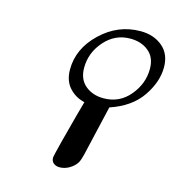

<svg xmlns="http://www.w3.org/2000/svg" viewBox="-103 -716 792 859"><g transform="rotate(15 293.0 -286.0)"><path d="M182.1 -379.9Q182.1 -477.1 261 -552Q339.8 -627 443.8 -627Q504.9 -627 545.4 -593Q585.9 -559.1 585.9 -497.1Q585.9 -430.2 539.6 -362.1Q493.2 -293.9 396 -261.2Q382.8 -203.1 341.8 -27.8Q335.9 -2.9 328.1 11.2Q315.9 30.3 294.4 42.7Q272.9 55.2 250 55.2Q232.9 55.2 221.9 46.1Q210.9 37.1 210.9 21Q210.9 14.2 228.5 -54.9Q246.1 -124 264.2 -189.9L282.2 -254.9Q239.3 -264.6 210.7 -296.4Q182.1 -328.1 182.1 -379.9ZM241.2 -403.8Q241.2 -350.6 275.1 -322.3Q309.1 -293.9 359.9 -293.9Q433.1 -293.9 480 -349.9Q526.9 -405.8 526.9 -474.1Q526.9 -527.3 492.9 -555.2Q459 -583 408.2 -583Q337.4 -583 289.3 -528.3Q241.2 -473.6 241.2 -403.8Z"/></g></svg>

Font: CMU Concrete
Style: Italic
Weight: 500
Italic angle: -14.04°
Version: Version 0.7.0